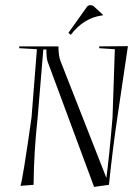

<svg xmlns="http://www.w3.org/2000/svg" viewBox="-20 -721 523 749"><path d="M247 -593 319 -694Q324 -701 333 -701Q340 -701 345 -697L382 -663L380 -661Q307 -652 256 -585ZM111 0 60 4Q70 -29 103 -263L124 -529L55 -533V-540H208Q208 -503 216 -483L395 -27Q406 -108 419 -263L428 -529L367 -533V-540L479 -541L438 -264Q419 -136 405 0L347 8L166 -480Q161 -494 161 -528H149L127 -264Q112 -126 111 0Z"/></svg>

Font: Kleymissky
Style: Regular
Weight: 500
Italic angle: -8°
Designer: gluk
Foundry: gluk
Version: Version 0.283